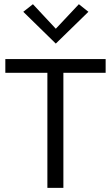

<svg xmlns="http://www.w3.org/2000/svg" viewBox="-20 -916 540 936"><path d="M6 -561V-628H495V-561H271.5L289 -579V0H211V-579L228.5 -561ZM252 -703.5 93.5 -858.5 140.5 -895.5 265.5 -761.5H238.5L364.5 -895.5L411 -858.5Z"/></svg>

Font: Karla
Style: Regular
Weight: 400
Designer: Jonathan Pinhorn
Version: Version 2.004;gftools[0.9.33]